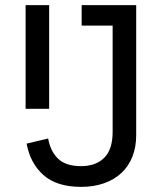

<svg xmlns="http://www.w3.org/2000/svg" viewBox="-20 -718 630 750"><path d="M512 -698V-190Q512 -143 497 -105.5Q482 -68 454 -42Q426 -16 386 -2Q346 12 297 12Q202 12 150 -34Q98 -80 84 -157L168 -177Q177 -127 207 -98Q237 -69 297 -69Q354 -69 387 -101.5Q420 -134 420 -203V-618H299V-698ZM80 -698H172V-293H80Z"/></svg>

Font: IBM Plex Sans Cond Text
Style: Regular
Weight: 450
Width: 3
Designer: Mike Abbink, Paul van der Laan, Pieter van Rosmalen
Foundry: Bold Monday
Version: Version 1.3